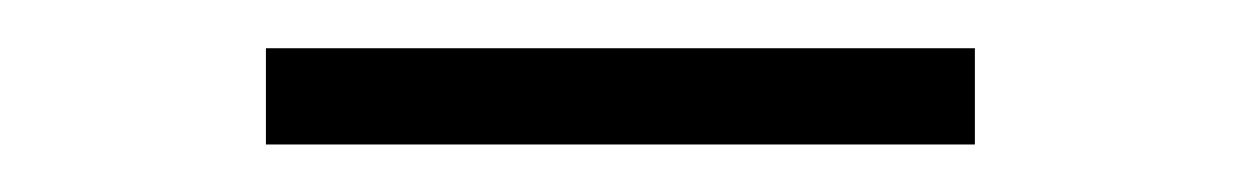

<svg xmlns="http://www.w3.org/2000/svg" viewBox="-20 -275 517 80"><path d="M90.8 -214.8V-254.9H386.2V-214.8Z"/></svg>

Font: Elstob ExtraLight
Style: Regular
Weight: 200
Designer: Peter S. Baker
Version: Version 1.015